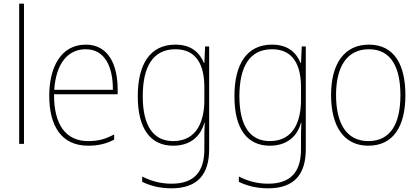

<svg xmlns="http://www.w3.org/2000/svg" viewBox="-20 -780 2273 1041"><path d="M110 0V-760H84V0Z M445 -538C311 -538 247 -416 247 -261C247 -100 311 10 458 10C514 10 557 -1 599 -23V-51C547 -24 511 -15 458 -15C336 -15 272 -105 273 -269H618V-295C618 -427 569 -538 445 -538ZM445 -513C547 -513 593 -420 592 -293H274C284 -438 349 -513 445 -513Z M931 -538C793 -538 727 -431 727 -258C727 -79 798 10 919 10C1008 10 1067 -37 1088 -115H1090C1088 -75 1088 -51 1088 -15V29C1088 148 1036 216 910 216C846 216 794 199 751 177V206C793 226 843 241 910 241C1056 241 1114 160 1114 29V-528H1092L1088 -438H1086C1063 -493 1019 -538 931 -538ZM931 -513C1049 -513 1088 -422 1088 -307V-237C1088 -132 1053 -15 919 -15C812 -15 754 -97 754 -258C754 -415 807 -513 931 -513Z M1455 -538C1317 -538 1251 -431 1251 -258C1251 -79 1322 10 1443 10C1532 10 1591 -37 1612 -115H1614C1612 -75 1612 -51 1612 -15V29C1612 148 1560 216 1434 216C1370 216 1318 199 1275 177V206C1317 226 1367 241 1434 241C1580 241 1638 160 1638 29V-528H1616L1612 -438H1610C1587 -493 1543 -538 1455 -538ZM1455 -513C1573 -513 1612 -422 1612 -307V-237C1612 -132 1577 -15 1443 -15C1336 -15 1278 -97 1278 -258C1278 -415 1331 -513 1455 -513Z M2178 -264C2178 -423 2122 -538 1980 -538C1848 -538 1775 -436 1775 -265C1775 -97 1843 10 1977 10C2114 10 2178 -97 2178 -264ZM1802 -265C1802 -421 1863 -513 1980 -513C2105 -513 2151 -408 2151 -264C2151 -110 2098 -15 1977 -15C1858 -15 1802 -112 1802 -265Z"/></svg>

Font: Noto Sans Lao SemiCondensed Thin
Style: Regular
Weight: 100
Width: 4
Designer: Monotype Design Team
Foundry: Monotype Imaging Inc.
Version: Version 2.003